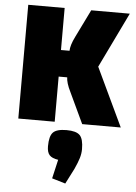

<svg xmlns="http://www.w3.org/2000/svg" viewBox="-62 -672 742 1051"><g transform="rotate(5 309.0 -146.5)"><path d="M401 0 322 -168Q309 -194 303 -214Q297 -234 297 -248H234V-394H297Q297 -408 303 -428Q309 -448 322 -474L396 -625H608L461 -321L613 0ZM50 0V-625H250V0ZM337 332 263 310 287 206Q253 201 239 185.5Q225 170 225 137Q225 81 245 60.5Q265 40 319 40Q372 40 392 60.5Q412 81 412 137Q412 161 404.5 186Q397 211 380 248Z"/></g></svg>

Font: Changa ExtraBold
Style: Regular
Weight: 800
Designer: Eduardo Rodriguez Tunni
Foundry: Eduardo Rodriguez Tunni
Version: Version 3.002; ttfautohint (v1.8.2)